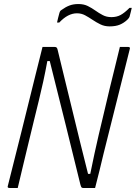

<svg xmlns="http://www.w3.org/2000/svg" viewBox="-20 -933 674 953"><path d="M68 0H27Q15 0 19 -11Q54 -148 88 -285.5Q122 -423 156 -560Q165 -595 173.5 -630Q182 -665 191 -700H251Q257 -700 260.5 -697.5Q264 -695 266 -686Q268 -679 278 -636.5Q288 -594 304.5 -527.5Q321 -461 340 -382Q359 -303 379 -222Q399 -141 417 -70H428Q439 -124 449 -170.5Q459 -217 470 -264Q481 -311 494.5 -367Q508 -423 525 -496Q538 -546 550 -597.5Q562 -649 575 -700H616Q628 -700 624 -689Q592 -559 559 -429.5Q526 -300 494 -170Q484 -127 473.5 -85Q463 -43 452 0H393Q387 0 384.5 -3Q382 -6 379 -17Q346 -154 306 -313.5Q266 -473 227 -630H215Q205 -576 195 -530Q185 -484 173.5 -437Q162 -390 148.5 -335Q135 -280 118 -209Q105 -157 93 -105Q81 -53 68 0ZM533 -848Q559 -848 578.5 -858.5Q598 -869 623 -894H634Q632 -885 629 -873Q626 -861 623 -850Q622 -845 612 -835Q595 -819 574.5 -810.5Q554 -802 524 -802Q499 -802 478.5 -812Q458 -822 439.5 -834.5Q421 -847 402.5 -857Q384 -867 362 -867Q317 -867 274 -821H263Q265 -830 268.5 -844.5Q272 -859 275 -869Q276 -871 277.5 -875.5Q279 -880 286 -884Q305 -898 324.5 -905.5Q344 -913 369 -913Q396 -913 416 -903Q436 -893 453.5 -880.5Q471 -868 490 -858Q509 -848 533 -848Z"/></svg>

Font: Recursive Mn Lnr St Lt
Style: Italic
Weight: 300
Italic angle: -15°
Monospace: yes
Version: Version 1.079;hotconv 1.0.112;makeotfexe 2.5.65598; ttfautoh